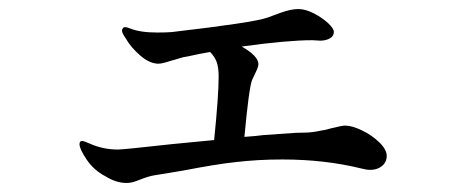

<svg xmlns="http://www.w3.org/2000/svg" viewBox="-20 -444 1040 425"><path d="M836 -99Q836 -85 825.5 -76.5Q815 -68 800 -68Q791 -68 780 -71Q699 -91 605 -91Q550 -91 500 -85Q461 -81 383 -66Q334 -58 322 -56Q309 -54 289 -46Q287 -45 278 -42Q269 -39 260 -39Q237 -39 213 -54Q188 -67 172 -90.5Q156 -114 156 -125Q156 -132 162 -132Q165 -132 179 -126Q208 -113 241 -113Q253 -113 361 -125L454 -134Q464 -232 464 -274Q464 -295 459.5 -307Q455 -319 445 -329Q422 -325 395 -319Q386 -318 375.5 -314.5Q365 -311 360 -310Q339 -303 331 -303Q311 -303 290 -321.5Q269 -340 259 -358Q250 -371 250 -376Q250 -379 252 -381.5Q254 -384 256 -384Q259 -384 262 -383Q265 -382 268 -381Q290 -372 328 -372Q348 -372 360 -373Q541 -394 572 -405Q577 -407 600.5 -415.5Q624 -424 640 -424Q656 -424 674.5 -414.5Q693 -405 706 -393Q719 -381 719 -373Q719 -364 710 -359Q701 -354 689 -354L671 -355Q617 -355 515 -341Q552 -320 552 -302Q552 -296 546 -284Q540 -272 538 -267Q531 -249 521 -141Q549 -143 563 -145L635 -150Q642 -150 657.5 -150.5Q673 -151 691 -155Q700 -156 713 -160Q737 -166 744 -166Q759 -166 781 -155.5Q803 -145 819.5 -129Q836 -113 836 -99Z"/></svg>

Font: Shippori Mincho SemiBold
Style: Regular
Weight: 600
Designer: FONTDASU
Foundry: FONTDASU / Google Inc. / but / Adobe
Version: Version 3.110; ttfautohint (v1.8.3)